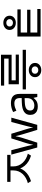

<svg xmlns="http://www.w3.org/2000/svg" viewBox="1528 -2319 873 3969"><g transform="rotate(-90 1964.5 -334.5)"><path d="M426 -604H494V-494Q494 -423 472.5 -364.5Q451 -306 412 -260Q373 -214 320 -181.5Q267 -149 203 -130L163 -195Q221 -210 269 -237.5Q317 -265 352.5 -303.5Q388 -342 407 -390Q426 -438 426 -494ZM441 -604H509V-494Q509 -438 528.5 -390Q548 -342 583 -303.5Q618 -265 666 -237.5Q714 -210 772 -195L732 -130Q668 -149 615 -181.5Q562 -214 523 -260Q484 -306 462.5 -364.5Q441 -423 441 -494ZM189 -622H748V-554H189Z M1173 -303Q1167 -324 1161 -344.5Q1155 -365 1150.5 -383.5Q1146 -402 1142 -418Q1138 -434 1136 -445H1132Q1130 -434 1126.5 -418Q1123 -402 1118.5 -383Q1114 -364 1108.5 -343.5Q1103 -323 1096 -302L1000 -1H900L753 -537H844L918 -251Q926 -222 933 -192.5Q940 -163 945.5 -136.5Q951 -110 953 -91H957Q960 -103 964 -121Q968 -139 972.5 -159Q977 -179 982.5 -199Q988 -219 993 -235L1088 -537H1184L1276 -235Q1283 -212 1290.5 -186Q1298 -160 1304 -135.5Q1310 -111 1312 -92H1316Q1318 -109 1323.5 -134.5Q1329 -160 1336.5 -190.5Q1344 -221 1352 -251L1427 -537H1517L1368 -1H1265Z M1816 -545Q1914 -545 1961 -502Q2008 -459 2008 -365V0H1944L1927 -76H1923Q1900 -47 1875.5 -27.5Q1851 -8 1819.5 1Q1788 10 1743 10Q1695 10 1656.5 -7Q1618 -24 1596 -59.5Q1574 -95 1574 -149Q1574 -229 1637 -272.5Q1700 -316 1831 -320L1922 -323V-355Q1922 -422 1893 -448Q1864 -474 1811 -474Q1769 -474 1731 -461.5Q1693 -449 1660 -433L1633 -499Q1668 -518 1716 -531.5Q1764 -545 1816 -545ZM1842 -259Q1742 -255 1703.5 -227Q1665 -199 1665 -148Q1665 -103 1692.5 -82Q1720 -61 1763 -61Q1831 -61 1876 -98.5Q1921 -136 1921 -214V-262Z M2501 82Q2438 82 2396 46.5Q2354 11 2354 -47Q2354 -105 2396 -140.5Q2438 -176 2501 -176Q2563 -176 2605.5 -140.5Q2648 -105 2648 -47Q2648 11 2605.5 46.5Q2563 82 2501 82ZM2501 21Q2534 21 2555.5 2Q2577 -17 2577 -47Q2577 -78 2555.5 -97.5Q2534 -117 2501 -117Q2468 -117 2446 -97.5Q2424 -78 2424 -47Q2424 -17 2446 2Q2468 21 2501 21ZM2919 -235H2101V-302H2919ZM2820 -381H2207V-593H2737V-707H2818V-531H2288V-446H2820ZM2818 -685H2180V-751H2818Z M3477 -702Q3540 -702 3582 -666.5Q3624 -631 3624 -573Q3624 -515 3582 -479.5Q3540 -444 3477 -444Q3415 -444 3372.5 -479.5Q3330 -515 3330 -573Q3330 -631 3372.5 -666.5Q3415 -702 3477 -702ZM3477 -641Q3444 -641 3422.5 -622Q3401 -603 3401 -573Q3401 -542 3422.5 -522.5Q3444 -503 3477 -503Q3510 -503 3532 -522.5Q3554 -542 3554 -573Q3554 -603 3532 -622Q3510 -641 3477 -641ZM3194 -411H3755V-343H3276V35H3194ZM3194 0H3763V68H3194ZM3213 -210H3748V-142H3213Z"/></g></svg>

Font: korean115
Style: Regular
Weight: 400
Designer: Monotype Design Team
Foundry: Monotype Imaging Inc.
Version: Version 2.013